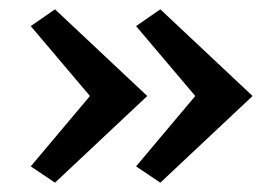

<svg xmlns="http://www.w3.org/2000/svg" viewBox="-20 -417 597 412"><path d="M296 -211 98 -25 46 -60 173 -211 46 -361 98 -397ZM522 -211 324 -25 272 -60 399 -211 272 -361 324 -397Z"/></svg>

Font: Ysabeau Infant Semibold
Style: Regular
Weight: 600
Designer: Christian Thalmann (Catharsis Fonts)
Version: Version 0.003